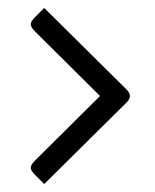

<svg xmlns="http://www.w3.org/2000/svg" viewBox="-20 -587 388 482"><path d="M296 -328C309 -340 310 -351 296 -364L91 -567L68 -544C53 -529 54 -522 69 -507L231 -346L69 -185C54 -170 53 -163 68 -148L91 -125Z"/></svg>

Font: Rationale One
Style: Regular
Weight: 400
Designer: Cyreal (www.cyreal.org)
Foundry: Cyreal (www.cyreal.org)
Version: Version 1.001